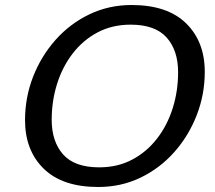

<svg xmlns="http://www.w3.org/2000/svg" viewBox="-20 -737 860 767"><path d="M798 -450Q798 -359.5 765.8 -276.8Q733.5 -194 676 -129.2Q618.5 -64.5 541 -27.2Q463.5 10 372.5 10Q229.5 10 154.8 -63Q80 -136 80 -257Q80 -348 112.2 -430.5Q144.5 -513 202 -577.8Q259.5 -642.5 337.2 -679.8Q415 -717 505.5 -717Q648.5 -717 723.2 -644Q798 -571 798 -450ZM186.5 -258.5Q186.5 -171.5 232.2 -120Q278 -68.5 376 -68.5Q449.5 -68.5 507.8 -99.2Q566 -130 607.2 -183.2Q648.5 -236.5 670 -305Q691.5 -373.5 691.5 -448.5Q691.5 -535.5 645.8 -587Q600 -638.5 502 -638.5Q428.5 -638.5 370.2 -607.8Q312 -577 270.8 -523.8Q229.5 -470.5 208 -402Q186.5 -333.5 186.5 -258.5Z"/></svg>

Font: Newsreader 6pt
Style: Italic
Weight: 400
Italic angle: -17°
Designer: Hugues Gentile
Foundry: Production Type
Version: Version 1.003; ttfautohint (v1.8.3)